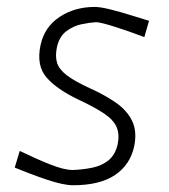

<svg xmlns="http://www.w3.org/2000/svg" viewBox="-20 -525 489 554"><path d="M191 9.5Q163 9.5 115.5 -6.5Q68 -22.5 22.5 -41.5L37 -89.5Q84.5 -66.5 124.8 -50.5Q165 -34.5 190 -34.5Q218.5 -35.5 245.8 -41Q273 -46.5 292.8 -62.2Q312.5 -78 319.5 -108.5Q325.5 -138 316.2 -158.8Q307 -179.5 280.2 -197.5Q253.5 -215.5 206.5 -237.5Q143.5 -267.5 114 -301.8Q84.5 -336 97 -395Q108.5 -447.5 152 -476.2Q195.5 -505 253.5 -505Q269.5 -505 298.5 -497.8Q327.5 -490.5 358 -481Q388.5 -471.5 410 -465L396.5 -418Q351.5 -435 310.5 -448Q269.5 -461 257 -461Q239 -460 215 -455Q191 -450 170.8 -434.5Q150.5 -419 144 -387.5Q139 -363 144.5 -344.2Q150 -325.5 172.2 -308.2Q194.5 -291 239 -270.5Q282.5 -251 314.8 -228.5Q347 -206 361.5 -175.5Q376 -145 367 -102Q355.5 -49.5 311.8 -20Q268 9.5 191 9.5Z"/></svg>

Font: Commissioner Loud ExtraLight
Style: Italic
Weight: 200
Italic angle: -12°
Designer: Kostas Bartsokas
Foundry: Kostas Bartsokas
Version: Version 1.000; ttfautohint (v1.8.3)